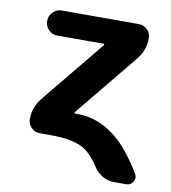

<svg xmlns="http://www.w3.org/2000/svg" viewBox="-77 -613 722 809"><g transform="rotate(10 283.5 -209.0)"><path d="M322.3 -432.6Q324.2 -434.6 323.2 -436.5Q322.3 -438.5 320.3 -438.5H123Q100.6 -438.5 85 -454.1Q69.3 -469.7 69.3 -492.2Q69.3 -514.6 85 -530.3Q100.6 -545.9 123 -545.9H452.1Q473.6 -545.9 488.8 -530.8Q503.9 -515.6 503.9 -494.1Q503.9 -442.4 470.7 -402.3L251 -133.8Q249 -131.8 250 -129.9Q251 -127.9 253.9 -127.9H264.6Q350.6 -127.9 423.8 -70.3Q484.4 -24.4 545.9 78.1Q550.8 85.9 550.8 94.2Q550.8 102.5 545.9 111.3Q536.1 127.9 516.6 127.9H462.9Q437.5 127.9 414.6 114.3Q391.6 100.6 377 78.1Q344.7 28.3 311.5 7.8Q263.7 -20.5 170.9 -20.5H121.1Q99.6 -20.5 84.5 -35.6Q69.3 -50.8 69.3 -72.3Q69.3 -124 102.5 -164.1Z"/></g></svg>

Font: Gen Jyuu Gothic P Bold
Style: Bold
Weight: 700
Designer: [Source Han Sans]
Ryoko NISHIZUKA  (kana & ideographs); Paul D. Hunt (Latin, Greek & Cyrillic); Wenlong ZHANG  (bopomofo
Version: Version 1.002.20150607